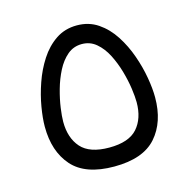

<svg xmlns="http://www.w3.org/2000/svg" viewBox="-84 -610 690 693"><g transform="rotate(-15 261.0 -263.5)"><path d="M261.2 0Q153.3 0 104.2 -55.7Q55.2 -111.3 55.2 -203.6Q55.2 -235.4 62.3 -277.1Q69.3 -318.8 84.5 -362.5Q99.6 -406.2 123.8 -443.6Q147.9 -481 182.1 -504.2Q216.3 -527.3 261.2 -527.3Q305.7 -527.3 339.8 -504.2Q374 -481 398.2 -443.6Q422.4 -406.2 437.7 -362.5Q453.1 -318.8 460.2 -277.1Q467.3 -235.4 467.3 -203.6Q467.3 -111.3 418.2 -55.7Q369.1 0 261.2 0ZM261.2 -457.5Q230 -457.5 207 -438Q184.1 -418.5 168.2 -387.5Q152.3 -356.4 142.6 -321.5Q132.8 -286.6 128.4 -255.1Q124 -223.6 124 -203.6Q124 -143.1 156 -106.9Q188 -70.8 261.2 -70.8Q334.5 -70.8 366.5 -106.9Q398.4 -143.1 398.4 -203.6Q398.4 -223.6 394 -255.1Q389.6 -286.6 379.6 -321.5Q369.6 -356.4 353.8 -387.5Q337.9 -418.5 314.9 -438Q292 -457.5 261.2 -457.5Z"/></g></svg>

Font: Vazirmatn RD UI Light
Style: Regular
Weight: 300
Designer: Saber Rastikerdar
Foundry: Saber Rastikerdar
Version: Version 33.003